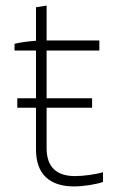

<svg xmlns="http://www.w3.org/2000/svg" viewBox="-20 -665 416 688"><path d="M42 -279H109V-129C109 -40 159 3 245 3C279 3 324 -4 349 -13V-48C324 -40 278 -34 249 -34C183 -34 147 -66 147 -134V-279H310V-313H147V-484H336V-520H147V-645L109 -639V-519C82 -517 50 -513 32 -508V-484H109V-313H42Z"/></svg>

Font: Fixel Display ExtraLight
Style: Regular
Weight: 200
Designer: AlfaBravo + MacPaw
Foundry: Kyrylo Tkachov, Marchela Mozhyna, Serhii Makarenko, Maria Weinstein, Zakhar Kryvoshyya
Version: Version 1.211